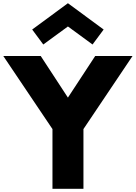

<svg xmlns="http://www.w3.org/2000/svg" viewBox="-40 -1173 843 1193"><path d="M286 0H478.5V-371L783.5 -825H551.5L382 -566.5L213 -825H-19.5L286 -371ZM229 -896.5 382 -1008.5 535 -896.5 604 -989.5 382 -1153 160 -989.5Z"/></svg>

Font: Spartan ExtraBold
Style: Regular
Weight: 800
Designer: Matt Bailey, Mirko Velimirovic
Foundry: Matt Bailey
Version: Version 1.003; ttfautohint (v1.8.3)